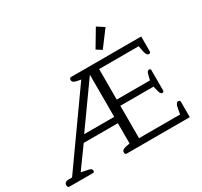

<svg xmlns="http://www.w3.org/2000/svg" viewBox="-184 -1172 1488 1417"><g transform="rotate(-30 560.5 -463.0)"><path d="M698 -780 785 -926 845 -887 743 -751ZM10 -21Q10 -34 19.5 -41.5Q29 -49 46 -49H76L496 -641L464 -647Q444 -651 435 -658Q426 -665 426 -678Q426 -686 430 -690.5Q434 -695 440 -695H1038V-568Q1038 -554 1023 -554Q1003 -554 995 -595L986 -642H649V-382H932L943 -427Q950 -455 965 -455Q979 -455 979 -442V-270Q979 -256 965 -256Q950 -256 943 -284L932 -329H649V-53H999L1008 -104Q1015 -145 1036 -145Q1051 -145 1051 -130V0H512Q506 0 502.5 -4.5Q499 -9 499 -17Q499 -30 508 -37Q517 -44 536 -48L569 -54V-227H278L150 -50L209 -38Q225 -35 231.5 -29Q238 -23 238 -14Q238 0 227 0H27Q10 0 10 -21ZM569 -281V-640L313 -281Z"/></g></svg>

Font: Maitree
Style: Regular
Weight: 400
Designer: CadsonDemak Team
Foundry: CadsonDemak
Version: Version 1.000